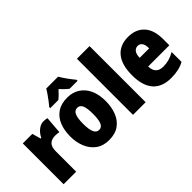

<svg xmlns="http://www.w3.org/2000/svg" viewBox="-47 -1298 1839 1839"><g transform="rotate(-45 872.5 -378.0)"><path d="M345 -563Q369 -563 394 -557L380 -381Q370 -384 357.5 -385.5Q345 -387 326 -387Q281 -387 253.5 -362Q226 -337 226 -276V0H56V-553H185L210 -465H218Q229 -489 248 -511.5Q267 -534 292 -548.5Q317 -563 345 -563Z M905 -278Q905 -201 880.5 -135Q856 -69 802.5 -29.5Q749 10 664 10Q585 10 531.5 -29Q478 -68 451 -133.5Q424 -199 424 -278Q424 -361 450 -425.5Q476 -490 530 -526.5Q584 -563 666 -563Q737 -563 791 -529.5Q845 -496 875 -432.5Q905 -369 905 -278ZM597 -277Q597 -203 613 -165Q629 -127 665 -127Q702 -127 717 -165Q732 -203 732 -278Q732 -352 717 -389Q702 -426 665 -426Q629 -426 613 -389Q597 -352 597 -277ZM747 -766Q766 -733 794 -694Q822 -655 851 -620V-606H744Q726 -619 707 -637Q688 -655 666 -679Q643 -654 624.5 -636Q606 -618 590 -606H481V-620Q496 -637 516.5 -664Q537 -691 556.5 -719Q576 -747 586 -766Z M1167 0H996V-760H1167Z M1489 -562Q1594 -562 1653.5 -497.5Q1713 -433 1713 -310V-225H1426Q1428 -121 1528 -121Q1571 -121 1606.5 -131Q1642 -141 1683 -164V-30Q1612 10 1505 10Q1383 10 1320 -61.5Q1257 -133 1257 -274Q1257 -416 1317.5 -489Q1378 -562 1489 -562ZM1494 -436Q1466 -436 1447.5 -414Q1429 -392 1427 -341H1556Q1556 -389 1539.5 -412.5Q1523 -436 1494 -436Z"/></g></svg>

Font: Noto Sans Lao Looped Condensed Black
Style: Regular
Weight: 900
Width: 3
Designer: Mark Frömberg, Ben Mitchell
Foundry: The Fontpad Ltd
Version: Version 1.002; ttfautohint (v1.8.4.7-5d5b)